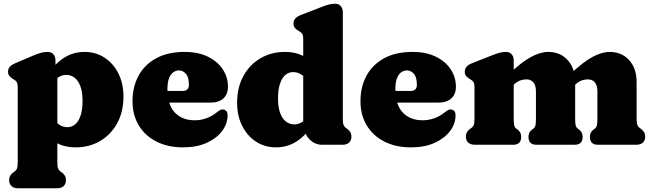

<svg xmlns="http://www.w3.org/2000/svg" viewBox="-20 -775 3494 1028"><path d="M277 -452V-407L287 -388V91Q287 116.5 290.8 126Q294.5 135.5 301 141L308 146Q320 154 326.5 164.5Q333 175 333 190Q333 210 320.5 221.5Q308 233 286 233H76Q54.5 233 41.8 221.5Q29 210 29 190Q29 175 35.5 164.5Q42 154 54 146L61 141Q68 135.5 71.5 126Q75 116.5 75 91V-305Q75 -327.5 69.5 -335.8Q64 -344 55 -349L48 -353Q37 -360 30 -368.5Q23 -377 23 -391Q23 -407 32.5 -417.5Q42 -428 63 -437L159 -478Q184 -488.5 200.8 -492.8Q217.5 -497 236 -497Q255 -497 266 -484.2Q277 -471.5 277 -452ZM250 -307 214 -347Q257 -417 310.5 -457Q364 -497 433 -497Q492.5 -497 539.5 -466.5Q586.5 -436 613.8 -382.2Q641 -328.5 641 -258Q641 -176.5 607.5 -115.2Q574 -54 516 -20Q458 14 385 14Q324.5 14 279.2 -11.8Q234 -37.5 201 -90L258 -156Q277 -120 297.5 -107Q318 -94 341 -94Q365 -94 383.2 -110Q401.5 -126 411.8 -157.2Q422 -188.5 422 -234Q422 -282 410.5 -313Q399 -344 379.2 -359Q359.5 -374 335 -374Q309.5 -374 288 -358.2Q266.5 -342.5 250 -307Z M1200.5 -311Q1200.5 -270 1175.8 -247.8Q1151 -225.5 1106.5 -225.5H825V-288H957.5Q991.5 -288 991.5 -321.5Q991.5 -362 975.2 -380Q959 -398 938.5 -398Q922 -398 907.8 -388Q893.5 -378 885 -356.2Q876.5 -334.5 876.5 -298.5Q876.5 -213.5 916.2 -172.2Q956 -131 1022.5 -131Q1053 -131 1082.5 -141Q1112 -151 1136 -170Q1150.5 -181.5 1158.5 -185.8Q1166.5 -190 1174 -189Q1183 -188.5 1190.8 -181.5Q1198.5 -174.5 1198.5 -157Q1198.5 -112.5 1169.2 -73.5Q1140 -34.5 1086.8 -10.2Q1033.5 14 960.5 14Q878.5 14 817.5 -17Q756.5 -48 723 -103.8Q689.5 -159.5 689.5 -233Q689.5 -309.5 721.5 -369Q753.5 -428.5 815.8 -462.8Q878 -497 968.5 -497Q1041 -497 1093 -471.5Q1145 -446 1172.8 -403.8Q1200.5 -361.5 1200.5 -311Z M1613.5 -106 1603.5 -108V-563Q1603.5 -585.5 1598 -593.8Q1592.5 -602 1583.5 -607L1576.5 -611Q1565.5 -617.5 1558.5 -626.2Q1551.5 -635 1551.5 -649Q1551.5 -665 1561 -676Q1570.5 -687 1591.5 -695L1697.5 -736Q1723 -746 1739.5 -750.5Q1756 -755 1774.5 -755Q1793.5 -755 1804.5 -742.2Q1815.5 -729.5 1815.5 -710V-142Q1815.5 -116.5 1819.2 -107Q1823 -97.5 1829.5 -92L1836.5 -87Q1848.5 -79 1855 -68.5Q1861.5 -58 1861.5 -43Q1861.5 -23 1849 -11.5Q1836.5 0 1814.5 0H1704.5Q1668.5 0 1641 -25Q1613.5 -50 1613.5 -83ZM1249.5 -225Q1249.5 -306.5 1283 -367.8Q1316.5 -429 1374.5 -463Q1432.5 -497 1505.5 -497Q1566.5 -497 1611.5 -471.2Q1656.5 -445.5 1689.5 -393L1632.5 -327Q1614 -363 1593.5 -376Q1573 -389 1549.5 -389Q1525.5 -389 1507.2 -373Q1489 -357 1478.8 -325.8Q1468.5 -294.5 1468.5 -249Q1468.5 -201 1480 -170Q1491.5 -139 1511.2 -124Q1531 -109 1555.5 -109Q1581 -109 1602.5 -125Q1624 -141 1640.5 -176L1676.5 -136Q1634 -66.5 1580.2 -26.2Q1526.5 14 1457.5 14Q1398 14 1351 -16.5Q1304 -47 1276.8 -100.8Q1249.5 -154.5 1249.5 -225Z M2421 -311Q2421 -270 2396.2 -247.8Q2371.5 -225.5 2327 -225.5H2045.5V-288H2178Q2212 -288 2212 -321.5Q2212 -362 2195.8 -380Q2179.5 -398 2159 -398Q2142.5 -398 2128.2 -388Q2114 -378 2105.5 -356.2Q2097 -334.5 2097 -298.5Q2097 -213.5 2136.8 -172.2Q2176.5 -131 2243 -131Q2273.5 -131 2303 -141Q2332.5 -151 2356.5 -170Q2371 -181.5 2379 -185.8Q2387 -190 2394.5 -189Q2403.5 -188.5 2411.2 -181.5Q2419 -174.5 2419 -157Q2419 -112.5 2389.8 -73.5Q2360.5 -34.5 2307.2 -10.2Q2254 14 2181 14Q2099 14 2038 -17Q1977 -48 1943.5 -103.8Q1910 -159.5 1910 -233Q1910 -309.5 1942 -369Q1974 -428.5 2036.2 -462.8Q2098.5 -497 2189 -497Q2261.5 -497 2313.5 -471.5Q2365.5 -446 2393.2 -403.8Q2421 -361.5 2421 -311Z M2730.5 -452V-142Q2730.5 -113.5 2733.2 -103Q2736 -92.5 2743.5 -87L2751.5 -81Q2770.5 -67 2770.5 -43Q2770.5 0 2728.5 0H2521.5Q2500 0 2487.2 -11.5Q2474.5 -23 2474.5 -43Q2474.5 -58 2481 -68.5Q2487.5 -79 2499.5 -87L2506.5 -92Q2513.5 -97.5 2517 -107Q2520.5 -116.5 2520.5 -142V-305Q2520.5 -327.5 2515 -335.8Q2509.5 -344 2500.5 -349L2493.5 -353Q2482.5 -360 2475.5 -368.5Q2468.5 -377 2468.5 -391Q2468.5 -407 2478 -418Q2487.5 -429 2508.5 -437L2612.5 -478Q2638 -488 2654.5 -492.5Q2671 -497 2689.5 -497Q2708.5 -497 2719.5 -484.2Q2730.5 -471.5 2730.5 -452ZM2717.5 -310 2679.5 -354 2702.5 -376Q2772.5 -443 2823 -470Q2873.5 -497 2915.5 -497Q2980 -497 3019.8 -452.8Q3059.5 -408.5 3059.5 -337V-142Q3059.5 -113.5 3062.2 -103.2Q3065 -93 3072.5 -87L3080.5 -81Q3099.5 -67 3099.5 -43Q3099.5 0 3057.5 0H2851.5Q2809.5 0 2809.5 -43Q2809.5 -67 2828.5 -81L2836.5 -87Q2844 -92.5 2846.8 -103Q2849.5 -113.5 2849.5 -142V-286Q2849.5 -317.5 2836 -333.8Q2822.5 -350 2798.5 -350Q2783 -350 2767 -344.8Q2751 -339.5 2734.5 -325ZM3046.5 -310 3008.5 -354 3031.5 -376Q3101.5 -443 3152 -470Q3202.5 -497 3244.5 -497Q3309 -497 3348.8 -452.8Q3388.5 -408.5 3388.5 -337V-142Q3388.5 -116.5 3392.2 -107Q3396 -97.5 3402.5 -92L3409.5 -87Q3421.5 -78 3428 -68Q3434.5 -58 3434.5 -43Q3434.5 -23 3422 -11.5Q3409.5 0 3387.5 0H3180.5Q3138.5 0 3138.5 -43Q3138.5 -67 3157.5 -81L3165.5 -87Q3173 -92.5 3175.8 -103Q3178.5 -113.5 3178.5 -142V-286Q3178.5 -317.5 3165 -333.8Q3151.5 -350 3127.5 -350Q3112 -350 3096 -344.8Q3080 -339.5 3063.5 -325Z"/></svg>

Font: Fraunces SuperSoft
Style: Regular
Weight: 900
Version: Version 1.000;[b76b70a41]